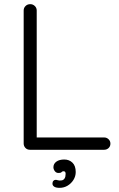

<svg xmlns="http://www.w3.org/2000/svg" viewBox="-20 -720 572 923"><path d="M137.5 -59.2H480.5Q493 -59.2 501.9 -50.6Q510.8 -42 510.8 -29.5Q510.8 -16.5 501.9 -8.2Q493 0 480.5 0H124Q110.8 0 102.2 -8.9Q93.8 -17.8 93.8 -30.2V-669.8Q93.8 -682.2 102.8 -691.1Q111.8 -700 125.5 -700Q138.2 -700 147.4 -691.1Q156.5 -682.2 156.5 -669.8V-41.5ZM344 107Q344 127.5 333.1 144.9Q322.2 162.2 304.9 172.6Q287.5 183 266.8 183Q248.5 183 240.4 177.2Q232.2 171.5 232.2 163Q232.2 154.2 236.6 149.4Q241 144.5 247.2 144.5Q252.2 144.5 258.5 146.6Q264.8 148.8 276.5 147.2Q285.2 145.8 290.4 137.9Q295.5 130 295.5 115.5Q295.5 103.2 285.5 103.2Q279.2 103.2 275.9 107.4Q272.5 111.5 263 111.5Q250.8 112.2 243.8 103.1Q236.8 94 236.8 84Q236.8 67.5 250.9 57.1Q265 46.8 289 46.8Q312.5 46.8 328.2 61.9Q344 77 344 107Z"/></svg>

Font: Quicksand Variable Light
Style: Regular
Weight: 300
Designer: Andrew Paglinawan
Foundry: Andrew Paglinawan
Version: Version 3.004